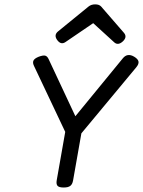

<svg xmlns="http://www.w3.org/2000/svg" viewBox="-20 -833 640 858"><path d="M528.8 -572.3 302.7 -296.4 326.2 -293.5 197.3 -568.8Q191.4 -581.5 182.4 -584.2Q173.3 -586.9 153.3 -579.6Q133.8 -571.8 129.4 -562Q125 -552.2 132.3 -537.6L281.2 -223.1H332L588.9 -532.2Q601.1 -546.9 598.9 -558.1Q596.7 -569.3 579.6 -579.6Q549.3 -597.7 528.8 -572.3ZM272.9 -251.5 233.4 -26.9Q230.5 -9.8 237.3 -2.4Q244.1 4.9 264.2 4.9H265.1Q284.7 4.9 294.2 -2.4Q303.7 -9.8 306.6 -26.9L346.2 -251.5ZM375.5 -803.7 239.7 -692.9Q219.2 -676.3 235.8 -653.8Q252.4 -631.3 272.5 -645L396.5 -729.5L490.7 -643.6Q507.8 -628.4 529.3 -648.4Q549.8 -668 533.7 -686.5L432.1 -803.7Q423.3 -813.5 405.3 -813.5Q387.7 -813.5 375.5 -803.7Z"/></svg>

Font: Courier Prime Sans
Style: Regular
Weight: 300
Italic angle: -10°
Designer: Alan Dague-Greene
Foundry: Quote-Unquote Apps
Version: Version 3.23